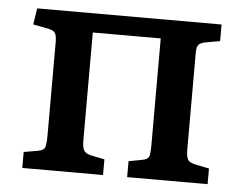

<svg xmlns="http://www.w3.org/2000/svg" viewBox="-43 -561 770 611"><g transform="rotate(5 342.5 -255.0)"><path d="M49 0V-51L95 -59Q112 -62 116 -71.5Q120 -81 120 -111V-409Q120 -430 114 -438Q108 -446 91 -449L44 -458L52 -510H641V-457L596 -449Q579 -446 573 -439Q567 -432 567 -413V-106Q567 -81 572.5 -72Q578 -63 597 -59L641 -50V0H384V-51L427 -59Q444 -62 448 -70.5Q452 -79 452 -109V-449H235V-107Q235 -82 240.5 -72.5Q246 -63 263 -59L307 -50V0Z"/></g></svg>

Font: Literata 18pt Medium
Style: Regular
Weight: 500
Designer: Latin by Veronika Burian and Jose Scaglione. Greek by Irene Vlachou. Cyrillic by Vera Evstafieva.
Foundry: TypeTogether
Version: Version 3.103;gftools[0.9.29]